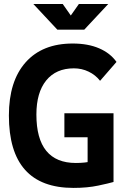

<svg xmlns="http://www.w3.org/2000/svg" viewBox="-20 -918 626 948"><path d="M342.8 9.8Q183.3 9.8 103.6 -79.6Q23.9 -168.9 23.9 -347.7Q23.9 -517.1 106.4 -610.1Q189 -703.1 338.9 -703.1Q414.6 -703.1 469.5 -679.4Q524.4 -655.8 555.2 -612.3L474.1 -519Q451.7 -547.9 417.7 -564.2Q383.8 -580.6 344.7 -580.6Q257 -580.6 208.3 -521Q159.7 -461.4 159.7 -352.5Q159.7 -232.9 208.6 -173.1Q257.5 -113.3 354.5 -113.3Q400.9 -113.3 436.3 -122.3Q471.7 -131.3 494.1 -137.7L540.5 -19.5Q519.1 -13.2 465.4 -1.7Q411.6 9.8 342.8 9.8ZM412.6 -19.5V-358.9H540.5V-19.5ZM297.9 -240.2V-358.9H537.6V-240.2ZM263.2 -771.5 144.5 -898.4H289.6L334.5 -834.5H324.7L369.6 -898.4H514.6L396 -771.5Z"/></svg>

Font: Cascadia Mono
Style: Regular
Weight: 400
Monospace: yes
Designer: Aaron Bell
Foundry: Saja Typeworks
Version: Version 2404.023